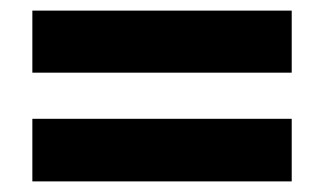

<svg xmlns="http://www.w3.org/2000/svg" viewBox="-20 -506 612 362"><path d="M41 -369H530V-486H41ZM41 -164H530V-282H41Z"/></svg>

Font: Noto Sans Telugu ExtraBold
Style: Regular
Weight: 800
Designer: Jelle Bosma - Monotype Design Team
Foundry: Monotype Imaging Inc.
Version: Version 2.005